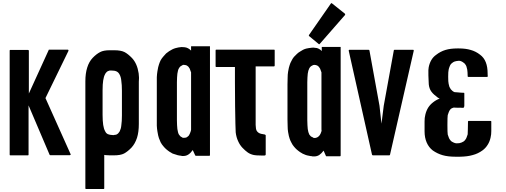

<svg xmlns="http://www.w3.org/2000/svg" viewBox="-20 -998 3243 1231"><path d="M431.6 -4.9Q430.7 -3.9 429.7 -3.9Q428.7 -2.9 427.7 -2.9Q385.7 -2.9 302.7 -2.9Q300.8 -2.9 299.8 -3.9Q297.9 -4.9 297.9 -5.9Q252.9 -111.3 163.1 -322.3Q163.1 -216.8 163.1 -6.8Q163.1 -4.9 162.1 -2.9Q161.1 -2 158.2 -2Q121.1 -2 46.9 -2Q43.9 -2 43 -2.9Q42 -4.9 42 -6.8Q42 -89.8 42 -256.8Q42 -395.5 42 -672.9Q42 -674.8 43 -676.8Q43.9 -678.7 46.9 -677.7Q84 -677.7 159.2 -677.7Q162.1 -677.7 163.1 -676.8Q165 -674.8 165 -672.9Q165 -581.1 165 -398.4Q207 -491.2 292 -676.8Q292 -678.7 293.9 -679.7Q294.9 -679.7 296.9 -679.7Q335.9 -679.7 415 -679.7Q415 -679.7 417 -678.7Q418 -677.7 418.9 -676.8Q418.9 -675.8 418.9 -674.8Q418.9 -673.8 418.9 -671.9Q369.1 -571.3 271.5 -369.1Q325.2 -249 432.6 -9.8Q433.6 -8.8 433.6 -6.8Q432.6 -5.9 431.6 -4.9Z M870.1 -474.6Q870.1 -383.8 870.1 -203.1Q870.1 -151.4 858.4 -114.3Q845.7 -76.2 823.2 -51.8Q798.8 -26.4 775.4 -13.7Q752.9 -2 710 -2Q708 -2 706.1 -2Q704.1 -2 703.1 -2Q702.1 -2 700.2 -2Q696.3 -2 692.4 -2Q688.5 -2 685.5 -2Q675.8 -2 666 -2.9Q657.2 -2.9 648.4 -4.9Q648.4 66.4 648.4 209Q648.4 211.9 647.5 212.9Q646.5 213.9 643.6 213.9Q606.4 213.9 532.2 213.9Q529.3 213.9 528.3 212.9Q527.3 211.9 527.3 209Q527.3 123 527.3 -48.8Q527.3 -191.4 527.3 -476.6Q527.3 -527.3 539.1 -564.5Q550.8 -602.5 574.2 -627Q598.6 -652.3 622.1 -664.1Q643.6 -675.8 683.6 -675.8Q686.5 -675.8 688.5 -675.8Q690.4 -675.8 692.4 -675.8Q694.3 -675.8 696.3 -675.8Q697.3 -675.8 699.2 -675.8Q702.1 -675.8 706.1 -675.8Q710 -675.8 712.9 -675.8Q754.9 -675.8 778.3 -664.1Q800.8 -652.3 826.2 -626Q842.8 -608.4 853.5 -584Q864.3 -559.6 869.1 -527.3Q870.1 -514.6 871.1 -502Q871.1 -498 871.1 -494.1Q871.1 -484.4 870.1 -474.6ZM761.7 -416Q761.7 -435.5 760.7 -451.2Q759.8 -466.8 757.8 -479.5Q756.8 -492.2 753.9 -502Q751 -512.7 747.1 -519.5Q743.2 -527.3 738.3 -532.2Q733.4 -537.1 727.5 -540Q716.8 -544.9 708 -544.9Q698.2 -545.9 691.4 -545.9Q689.5 -545.9 687.5 -545.9Q685.5 -545.9 683.6 -545.9Q680.7 -544.9 677.7 -543.9Q674.8 -543 671.9 -542Q666 -539.1 661.1 -533.2Q656.2 -528.3 653.3 -521.5Q649.4 -514.6 646.5 -504.9Q643.6 -495.1 641.6 -482.4Q639.6 -470.7 638.7 -455.1Q637.7 -438.5 637.7 -419.9Q637.7 -367.2 637.7 -261.7Q637.7 -243.2 638.7 -226.6Q640.6 -210.9 641.6 -197.3Q643.6 -184.6 646.5 -174.8Q649.4 -165 653.3 -158.2Q656.2 -151.4 661.1 -145.5Q666 -140.6 671.9 -137.7Q675.8 -135.7 685.5 -133.8Q696.3 -132.8 705.1 -131.8Q706.1 -131.8 708 -131.8Q710 -132.8 711.9 -132.8Q715.8 -133.8 720.7 -133.8Q726.6 -134.8 727.5 -135.7Q733.4 -138.7 738.3 -143.6Q743.2 -149.4 747.1 -155.3Q751 -163.1 753.9 -172.9Q756.8 -182.6 757.8 -194.3Q759.8 -207 760.7 -222.7Q761.7 -239.3 761.7 -257.8Q761.7 -259.8 761.7 -264.6Q761.7 -314.5 761.7 -416Z M1205.1 -701.2Q1245.1 -701.2 1326.2 -701.2Q1326.2 -613.3 1326.2 -438.5Q1326.2 -293.9 1326.2 -3.9Q1326.2 -2 1325.2 0Q1323.2 1 1321.3 1Q1293 1 1236.3 1Q1234.4 1 1233.4 0Q1232.4 0 1231.4 -2Q1226.6 -13.7 1215.8 -36.1Q1203.1 -17.6 1188.5 -7.8Q1173.8 2 1157.2 2Q1150.4 2 1146.5 2Q1142.6 1 1138.7 0Q1136.7 0 1134.8 0Q1132.8 -1 1129.9 -1Q1120.1 -2 1110.4 -5.9Q1099.6 -8.8 1088.9 -12.7Q1083 -14.6 1078.1 -18.6Q1072.3 -22.5 1066.4 -25.4Q1060.5 -29.3 1055.7 -33.2Q1050.8 -37.1 1044.9 -42Q1036.1 -49.8 1027.3 -60.5Q1017.6 -71.3 1009.8 -85.9Q1002.9 -100.6 999 -112.3Q994.1 -125 989.3 -155.3Q986.3 -171.9 985.4 -192.4Q985.4 -212.9 985.4 -236.3Q985.4 -237.3 985.4 -239.3Q985.4 -239.3 985.4 -240.2Q985.4 -240.2 985.4 -240.2Q985.4 -266.6 985.4 -320.3Q985.4 -364.3 985.4 -454.1Q985.4 -455.1 985.4 -455.1Q985.4 -455.1 985.4 -455.1Q985.4 -456.1 985.4 -460Q985.4 -483.4 985.4 -502.9Q986.3 -523.4 989.3 -541Q994.1 -571.3 999 -584Q1002.9 -596.7 1009.8 -611.3Q1017.6 -625 1027.3 -635.7Q1036.1 -646.5 1044.9 -655.3Q1054.7 -663.1 1064.5 -669.9Q1075.2 -676.8 1085 -681.6Q1094.7 -686.5 1105.5 -689.5Q1116.2 -692.4 1126 -694.3Q1127 -694.3 1127.9 -694.3Q1137.7 -695.3 1143.6 -696.3Q1150.4 -696.3 1162.1 -695.3Q1174.8 -694.3 1185.5 -688.5Q1195.3 -683.6 1205.1 -673.8Q1205.1 -682.6 1205.1 -701.2ZM1205.1 -167Q1205.1 -288.1 1205.1 -530.3Q1205.1 -531.2 1205.1 -534.2Q1204.1 -537.1 1203.1 -539.1Q1201.2 -545.9 1198.2 -552.7Q1196.3 -559.6 1192.4 -563.5Q1189.5 -569.3 1185.5 -572.3Q1181.6 -575.2 1177.7 -578.1Q1172.9 -580.1 1168 -581.1Q1164.1 -582 1159.2 -582Q1154.3 -582 1153.3 -582Q1151.4 -581.1 1149.4 -580.1Q1148.4 -579.1 1147.5 -578.1Q1145.5 -577.1 1144.5 -577.1Q1138.7 -574.2 1134.8 -570.3Q1129.9 -565.4 1127 -559.6Q1123 -553.7 1121.1 -544.9Q1119.1 -536.1 1117.2 -525.4Q1116.2 -515.6 1115.2 -501Q1114.3 -487.3 1114.3 -470.7Q1114.3 -389.6 1114.3 -226.6Q1114.3 -210 1115.2 -196.3Q1116.2 -181.6 1117.2 -170.9Q1119.1 -159.2 1121.1 -151.4Q1123 -142.6 1127 -135.7Q1130.9 -129.9 1134.8 -126Q1138.7 -121.1 1144.5 -119.1Q1145.5 -118.2 1147.5 -117.2Q1148.4 -116.2 1149.4 -116.2Q1151.4 -115.2 1152.3 -114.3Q1154.3 -114.3 1159.2 -114.3Q1164.1 -114.3 1168 -115.2Q1172.9 -115.2 1177.7 -118.2Q1180.7 -120.1 1185.5 -124Q1189.5 -127 1192.4 -131.8Q1195.3 -136.7 1198.2 -143.6Q1201.2 -149.4 1203.1 -157.2Q1204.1 -159.2 1204.1 -161.1Q1204.1 -164.1 1205.1 -167Z M1741.2 -674.8Q1741.2 -642.6 1741.2 -577.1Q1741.2 -575.2 1739.3 -573.2Q1738.3 -572.3 1736.3 -572.3Q1697.3 -572.3 1619.1 -572.3Q1619.1 -541 1619.1 -480.5Q1619.1 -385.7 1619.1 -197.3Q1620.1 -184.6 1621.1 -173.8Q1623 -164.1 1626 -159.2Q1635.7 -143.6 1656.2 -139.6Q1676.8 -135.7 1677.7 -135.7Q1677.7 -135.7 1677.7 -134.8Q1678.7 -134.8 1679.7 -134.8Q1681.6 -133.8 1681.6 -132.8Q1682.6 -131.8 1683.6 -130.9Q1683.6 -129.9 1683.6 -127.9Q1683.6 -87.9 1683.6 -7.8Q1683.6 -5.9 1682.6 -3.9Q1681.6 -2 1678.7 -2Q1678.7 -2 1677.7 -2Q1677.7 -2 1677.7 -1Q1676.8 -1 1653.3 -1Q1628.9 -1 1624 -2Q1624 -2 1617.2 -2.9Q1609.4 -2.9 1608.4 -3.9Q1585 -8.8 1568.4 -20.5Q1551.8 -32.2 1534.2 -50.8Q1517.6 -68.4 1506.8 -92.8Q1495.1 -117.2 1491.2 -149.4Q1490.2 -154.3 1489.3 -204.1Q1488.3 -252.9 1487.3 -317.4Q1487.3 -395.5 1486.3 -471.7Q1486.3 -547.9 1486.3 -568.4Q1446.3 -568.4 1367.2 -568.4Q1365.2 -568.4 1363.3 -569.3Q1362.3 -570.3 1362.3 -573.2Q1362.3 -574.2 1362.3 -577.1Q1362.3 -608.4 1362.3 -670.9Q1362.3 -671.9 1362.3 -674.8Q1362.3 -677.7 1363.3 -678.7Q1365.2 -679.7 1367.2 -679.7Q1490.2 -679.7 1736.3 -679.7Q1738.3 -679.7 1740.2 -678.7Q1741.2 -677.7 1741.2 -675.8Q1741.2 -675.8 1741.2 -674.8Z M2043 -697.3Q2084 -697.3 2164.1 -697.3Q2164.1 -610.4 2164.1 -435.5Q2164.1 -291 2164.1 -1Q2164.1 2 2163.1 2.9Q2161.1 3.9 2159.2 3.9Q2130.9 3.9 2074.2 3.9Q2073.2 3.9 2071.3 3.9Q2070.3 2.9 2069.3 1Q2064.5 -9.8 2054.7 -32.2Q2041 -13.7 2026.4 -3.9Q2011.7 4.9 1995.1 4.9Q1988.3 4.9 1984.4 4.9Q1980.5 3.9 1976.6 2.9Q1974.6 2.9 1972.7 2.9Q1970.7 2 1967.8 2Q1959 1 1948.2 -2Q1937.5 -4.9 1927.7 -9.8Q1920.9 -11.7 1916 -15.6Q1910.2 -18.6 1904.3 -22.5Q1899.4 -25.4 1893.6 -30.3Q1888.7 -34.2 1882.8 -39.1Q1874 -46.9 1865.2 -57.6Q1855.5 -68.4 1848.6 -83Q1840.8 -96.7 1836.9 -109.4Q1832 -122.1 1827.1 -151.4Q1824.2 -168.9 1824.2 -189.5Q1823.2 -209 1823.2 -232.4Q1823.2 -233.4 1823.2 -235.4Q1823.2 -236.3 1823.2 -236.3Q1823.2 -236.3 1823.2 -236.3Q1823.2 -263.7 1823.2 -317.4Q1823.2 -361.3 1823.2 -451.2Q1823.2 -451.2 1823.2 -451.2Q1823.2 -452.1 1823.2 -452.1Q1823.2 -453.1 1823.2 -457Q1823.2 -479.5 1824.2 -500Q1824.2 -520.5 1827.1 -538.1Q1832 -567.4 1836.9 -580.1Q1840.8 -593.8 1848.6 -607.4Q1855.5 -622.1 1864.3 -632.8Q1874 -643.6 1882.8 -651.4Q1892.6 -661.1 1903.3 -667Q1913.1 -673.8 1922.9 -678.7Q1932.6 -683.6 1943.4 -686.5Q1954.1 -689.5 1963.9 -690.4Q1964.8 -690.4 1965.8 -690.4Q1975.6 -692.4 1981.4 -692.4Q1988.3 -693.4 2000 -691.4Q2012.7 -691.4 2023.4 -685.5Q2033.2 -680.7 2043 -670.9Q2043 -679.7 2043 -697.3ZM2041 -167Q2041 -288.1 2041 -529.3Q2041 -531.2 2041 -534.2Q2040 -536.1 2039.1 -539.1Q2037.1 -545.9 2034.2 -552.7Q2032.2 -559.6 2028.3 -563.5Q2025.4 -569.3 2021.5 -572.3Q2017.6 -575.2 2013.7 -578.1Q2008.8 -580.1 2003.9 -581.1Q2000 -582 1995.1 -582Q1991.2 -582 1989.3 -581.1Q1987.3 -581.1 1985.4 -580.1Q1984.4 -579.1 1983.4 -578.1Q1981.4 -577.1 1980.5 -577.1Q1974.6 -574.2 1970.7 -570.3Q1965.8 -565.4 1962.9 -559.6Q1960 -553.7 1957 -544.9Q1955.1 -536.1 1953.1 -525.4Q1952.1 -515.6 1951.2 -501Q1950.2 -487.3 1950.2 -470.7Q1950.2 -389.6 1950.2 -226.6Q1950.2 -210 1951.2 -196.3Q1952.1 -181.6 1953.1 -170.9Q1955.1 -159.2 1957 -151.4Q1960 -142.6 1962.9 -135.7Q1966.8 -129.9 1971.7 -125Q1975.6 -121.1 1982.4 -119.1Q1983.4 -118.2 1985.4 -117.2Q1986.3 -116.2 1987.3 -115.2Q1989.3 -115.2 1991.2 -114.3Q1992.2 -113.3 1997.1 -113.3Q2002 -113.3 2005.9 -114.3Q2010.7 -115.2 2015.6 -118.2Q2018.6 -120.1 2023.4 -124Q2027.3 -127 2030.3 -131.8Q2033.2 -136.7 2036.1 -142.6Q2039.1 -149.4 2041 -156.2Q2042 -159.2 2042 -162.1Q2042 -164.1 2041 -167ZM2193.4 -906.2Q2193.4 -905.3 2192.4 -904.3Q2192.4 -903.3 2192.4 -902.3Q2138.7 -840.8 2030.3 -716.8Q2029.3 -715.8 2028.3 -714.8Q2027.3 -714.8 2026.4 -714.8Q2025.4 -714.8 2024.4 -714.8Q2024.4 -714.8 2023.4 -715.8Q2002.9 -732.4 1961.9 -766.6Q1960.9 -768.6 1960 -770.5Q1960 -770.5 1960 -771.5Q1960 -772.5 1960.9 -773.4Q2007.8 -840.8 2101.6 -975.6Q2101.6 -976.6 2103.5 -977.5Q2104.5 -977.5 2105.5 -977.5Q2106.4 -977.5 2107.4 -977.5Q2108.4 -977.5 2109.4 -975.6Q2136.7 -954.1 2191.4 -910.2Q2192.4 -910.2 2192.4 -908.2Q2193.4 -907.2 2193.4 -906.2Z M2632.8 -672.9Q2582 -450.2 2480.5 -5.9Q2480.5 -4.9 2478.5 -2.9Q2477.5 -2 2475.6 -2Q2440.4 -2 2371.1 -2Q2369.1 -2 2368.2 -2.9Q2366.2 -4.9 2365.2 -5.9Q2315.4 -228.5 2215.8 -672.9Q2215.8 -673.8 2215.8 -674.8Q2215.8 -675.8 2216.8 -676.8Q2217.8 -677.7 2218.8 -678.7Q2219.7 -678.7 2220.7 -678.7Q2261.7 -678.7 2342.8 -678.7Q2344.7 -678.7 2346.7 -677.7Q2347.7 -676.8 2348.6 -674.8Q2370.1 -556.6 2413.1 -320.3Q2417 -281.2 2425.8 -205.1Q2430.7 -243.2 2440.4 -320.3Q2461.9 -438.5 2504.9 -674.8Q2504.9 -676.8 2505.9 -677.7Q2507.8 -678.7 2509.8 -678.7Q2548.8 -678.7 2627.9 -678.7Q2628.9 -678.7 2629.9 -678.7Q2630.9 -677.7 2631.8 -676.8Q2632.8 -675.8 2632.8 -674.8Q2632.8 -673.8 2632.8 -673.8Q2632.8 -672.9 2632.8 -672.9Z M2707 -262.7Q2712.9 -288.1 2725.6 -308.6Q2738.3 -328.1 2757.8 -342.8Q2767.6 -350.6 2778.3 -356.4Q2788.1 -362.3 2798.8 -365.2Q2793 -368.2 2787.1 -372.1Q2782.2 -376 2776.4 -380.9Q2751 -399.4 2739.3 -420.9Q2728.5 -442.4 2728.5 -469.7Q2728.5 -471.7 2726.6 -514.6Q2725.6 -556.6 2728.5 -566.4Q2733.4 -591.8 2745.1 -612.3Q2756.8 -632.8 2776.4 -646.5Q2803.7 -668 2835.9 -677.7Q2868.2 -687.5 2913.1 -687.5Q2916 -687.5 2920.9 -687.5Q2965.8 -687.5 2998 -677.7Q3030.3 -668.9 3057.6 -647.5Q3083 -628.9 3094.7 -598.6Q3106.4 -569.3 3106.4 -525.4Q3106.4 -525.4 3106.4 -520.5Q3107.4 -515.6 3107.4 -508.8Q3107.4 -506.8 3105.5 -505.9Q3104.5 -504.9 3102.5 -504.9Q3062.5 -504.9 2984.4 -504.9Q2983.4 -504.9 2982.4 -504.9Q2980.5 -504.9 2980.5 -505.9Q2979.5 -506.8 2978.5 -506.8Q2978.5 -507.8 2978.5 -508.8Q2978.5 -522.5 2977.5 -534.2Q2976.6 -545.9 2975.6 -551.8Q2973.6 -562.5 2970.7 -571.3Q2967.8 -580.1 2961.9 -586.9Q2958 -592.8 2951.2 -596.7Q2945.3 -601.6 2938.5 -604.5Q2934.6 -606.4 2930.7 -607.4Q2926.8 -607.4 2921.9 -608.4Q2914.1 -607.4 2906.2 -606.4Q2899.4 -605.5 2894.5 -603.5Q2886.7 -600.6 2880.9 -595.7Q2875 -591.8 2870.1 -585.9Q2865.2 -579.1 2862.3 -570.3Q2858.4 -561.5 2856.4 -550.8Q2853.5 -539.1 2853.5 -505.9Q2853.5 -471.7 2856.4 -460.9Q2858.4 -450.2 2861.3 -441.4Q2865.2 -432.6 2870.1 -425.8Q2875 -419.9 2880.9 -415Q2886.7 -410.2 2894.5 -407.2Q2896.5 -407.2 2909.2 -406.2Q2920.9 -405.3 2930.7 -404.3Q2940.4 -404.3 2945.3 -403.3Q2950.2 -403.3 2952.1 -403.3Q2954.1 -403.3 2956.1 -402.3Q2957 -401.4 2957 -399.4Q2957 -373 2957 -320.3Q2957 -319.3 2956.1 -314.5Q2955.1 -309.6 2954.1 -308.6Q2951.2 -306.6 2945.3 -306.6Q2939.5 -307.6 2929.7 -307.6Q2919.9 -306.6 2904.3 -307.6Q2888.7 -308.6 2885.7 -307.6Q2878.9 -304.7 2875 -302.7Q2871.1 -301.8 2866.2 -294.9Q2860.4 -288.1 2857.4 -279.3Q2853.5 -270.5 2850.6 -259.8Q2848.6 -248 2848.6 -197.3Q2848.6 -146.5 2850.6 -135.7Q2853.5 -125 2857.4 -116.2Q2860.4 -107.4 2866.2 -100.6Q2870.1 -94.7 2877 -89.8Q2883.8 -85.9 2890.6 -83Q2894.5 -81.1 2899.4 -80.1Q2903.3 -79.1 2908.2 -79.1Q2917 -79.1 2924.8 -80.1Q2931.6 -81.1 2938.5 -84Q2945.3 -86.9 2952.1 -90.8Q2959 -95.7 2962.9 -101.6Q2968.8 -108.4 2971.7 -117.2Q2975.6 -126 2978.5 -136.7Q2978.5 -141.6 2979.5 -166Q2980.5 -189.5 2980.5 -218.8Q2980.5 -219.7 2980.5 -219.7Q2981.4 -220.7 2982.4 -221.7Q2982.4 -222.7 2983.4 -222.7Q2984.4 -222.7 2986.3 -222.7Q3032.2 -222.7 3125 -222.7Q3127 -222.7 3128.9 -221.7Q3129.9 -219.7 3129.9 -218.8Q3129.9 -198.2 3129.9 -158.2Q3129.9 -147.5 3128.9 -136.7Q3127 -125 3125 -114.3Q3119.1 -88.9 3106.4 -69.3Q3093.8 -48.8 3074.2 -34.2Q3044.9 -12.7 3010.7 -3.9Q2977.5 5.9 2928.7 6.8Q2925.8 6.8 2920.9 6.8Q2917 6.8 2912.1 6.8Q2911.1 6.8 2908.2 6.8Q2906.2 6.8 2903.3 6.8Q2901.4 6.8 2900.4 6.8Q2852.5 6.8 2818.4 -2.9Q2784.2 -12.7 2754.9 -33.2Q2729.5 -52.7 2715.8 -84Q2702.1 -115.2 2702.1 -156.2Q2702.1 -177.7 2702.1 -218.8Q2702.1 -229.5 2703.1 -241.2Q2705.1 -252 2707 -262.7Z"/></svg>

Font: Typeface
Style: Regular
Weight: 400
Version: Version 1.0